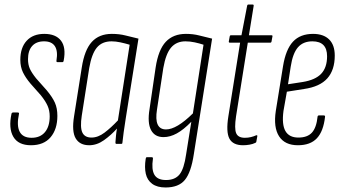

<svg xmlns="http://www.w3.org/2000/svg" viewBox="-20 -637 1512 850"><path d="M117 6Q61 6 39 -31.5Q17 -69 31 -134Q33 -139 38 -139H58Q61 -139 63 -138Q65 -137 64 -133Q53 -81 67 -54Q81 -27 120 -27Q158 -27 179 -52Q200 -77 200 -122Q200 -148 190.5 -169Q181 -190 161 -215L115 -267Q93 -293 81.5 -317Q70 -341 70 -372Q70 -426 98 -456.5Q126 -487 176 -487Q227 -487 250 -457Q273 -427 262 -369Q261 -362 257 -362H234Q229 -362 230 -369Q237 -411 223 -432.5Q209 -454 175 -454Q141 -454 122.5 -433.5Q104 -413 104 -375Q104 -351 112 -333Q120 -315 140 -290L187 -237Q212 -207 223 -182.5Q234 -158 234 -124Q234 -65 204 -29.5Q174 6 117 6Z M375 6Q333 6 315 -24.5Q297 -55 308 -123L342 -338Q354 -416 386.5 -451.5Q419 -487 475 -487Q508 -487 535.5 -480Q563 -473 593 -466L537 -115Q531 -75 527.5 -51.5Q524 -28 522 -6Q522 0 517 0H495Q491 0 491 -6Q492 -20 493.5 -36.5Q495 -53 498 -68Q472 -39 440.5 -16.5Q409 6 375 6ZM385 -28Q414 -28 443 -50Q472 -72 502 -104L554 -439Q534 -445 513 -449.5Q492 -454 474 -454Q432 -454 409 -426.5Q386 -399 375 -336L342 -125Q334 -73 344.5 -50.5Q355 -28 385 -28Z M803 -487Q835 -487 862 -480Q889 -473 919 -466L838 46Q826 126 798.5 159.5Q771 193 713 193Q676 193 654 177Q632 161 625.5 132.5Q619 104 625 66Q626 59 630 59H652Q658 59 657 66Q650 113 663.5 136.5Q677 160 715 160Q755 160 775 135Q795 110 804 46L827 -98Q793 -63 763 -46.5Q733 -30 704 -30Q665 -30 648.5 -61.5Q632 -93 642 -154L669 -338Q681 -417 714 -452Q747 -487 803 -487ZM715 -64Q762 -64 834 -135L881 -439Q863 -445 842 -449.5Q821 -454 801 -454Q761 -454 737.5 -426.5Q714 -399 703 -336L675 -152Q661 -64 715 -64Z M1056 6Q1011 6 995.5 -23.5Q980 -53 991 -122L1043 -448H998Q992 -448 993 -454L997 -476Q998 -481 1003 -481H1049L1074 -611Q1075 -617 1080 -617H1098Q1104 -617 1103 -611L1082 -481H1181Q1188 -481 1186 -475L1182 -453Q1181 -448 1176 -448H1077L1025 -122Q1017 -68 1025.5 -47.5Q1034 -27 1064 -27Q1078 -27 1090.5 -30Q1103 -33 1114 -38Q1117 -39 1118.5 -37.5Q1120 -36 1119 -33L1115 -11Q1115 -6 1109 -4Q1099 1 1084.5 3.5Q1070 6 1056 6Z M1299 6Q1241 6 1215.5 -33.5Q1190 -73 1201 -146L1233 -344Q1245 -418 1277 -452.5Q1309 -487 1366 -487Q1412 -487 1437 -462.5Q1462 -438 1462 -391Q1462 -327 1429 -290Q1396 -253 1326 -243L1250 -231L1235 -146Q1227 -86 1243.5 -57Q1260 -28 1301 -28Q1341 -28 1361 -50Q1381 -72 1386 -121Q1387 -126 1392 -126H1413Q1420 -126 1419 -120Q1412 -56 1383 -25Q1354 6 1299 6ZM1255 -264 1320 -274Q1376 -283 1402 -310.5Q1428 -338 1428 -388Q1428 -454 1363 -454Q1322 -454 1299 -427.5Q1276 -401 1267 -342Z"/></svg>

Font: Sofia Sans Extra Condensed ExtraLight
Style: Italic
Weight: 250
Italic angle: -9°
Version: Version 4.100